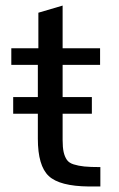

<svg xmlns="http://www.w3.org/2000/svg" viewBox="-20 -676 432 696"><path d="M343.8 0H302.2Q195.8 -1 156.5 -38.1Q117.2 -75.2 117.2 -173.3V-440.9H21V-501H119.1V-629.9L207 -655.8V-501H342.8V-440.9H207V-168.5Q207 -141.6 210.7 -125Q214.4 -108.4 222.2 -96.9Q230 -85.4 247.1 -80.1Q264.2 -74.7 285.6 -72.5Q307.1 -70.3 343.8 -70.3ZM27.8 -263.7V-324.2H313V-263.7Z"/></svg>

Font: Muli
Style: Regular
Weight: 400
Designer: Vernon Adams
Foundry: newtypography
Version: Version 2; ttfautohint (v1.00rc1.6-4cba) -l 8 -r 50 -G 200 -